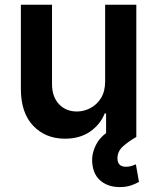

<svg xmlns="http://www.w3.org/2000/svg" viewBox="-20 -565 648 792"><path d="M413.7 -229.4V-545.5H542.3V0H417.6V-96.9H411.9Q393.5 -51.1 351.4 -22Q309.3 7.1 247.9 7.1Q167.6 7.1 116.8 -46.3Q66.1 -99.8 66.1 -198.2V-545.5H194.6V-218Q194.6 -166.2 223 -135.7Q251.4 -105.1 297.6 -105.1Q326 -105.1 352.6 -119Q379.3 -132.8 396.5 -160.3Q413.7 -187.9 413.7 -229.4ZM473.7 206.7Q427.9 206.7 397.2 182.5Q366.5 158.4 361.2 112.9Q355.5 71 377.7 29.3Q399.9 -12.4 454.5 -37.3L542.3 0Q509.6 18.5 487 39.1Q464.5 59.7 464.5 87.4Q464.5 122.9 499.6 122.9Q513.1 122.9 523.4 119.3Q533.7 115.8 540.5 112.9L553.3 185.4Q540.5 192.8 520.6 199.8Q500.7 206.7 473.7 206.7Z"/></svg>

Font: Inter Zeller Semi Bold
Style: Regular
Weight: 600
Designer: Rasmus Andersson; Joe Bland
Foundry: zeller
Version: Version 3.015;git-dec3a8cb1